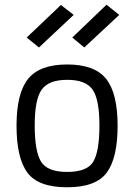

<svg xmlns="http://www.w3.org/2000/svg" viewBox="-20 -783 568 813"><path d="M264.5 -510Q381 -510 429.5 -449Q478 -388 478 -251Q478 -114 432 -52Q386 10 264 10Q142 10 96 -52Q50 -114 50 -251Q50 -388 99 -449Q148 -510 264.5 -510ZM264.5 -55Q349 -55 375 -98.5Q401 -142 401 -252Q401 -362 372 -403.5Q343 -445 264.5 -445Q186 -445 156.5 -403.5Q127 -362 127 -252.5Q127 -143 153.5 -99Q180 -55 264.5 -55ZM286 -624 431 -763 485 -720 337 -582ZM93 -624 238 -762 292 -720 145 -582Z"/></svg>

Font: TitilliumWeb-Regular
Style: Regular
Weight: 400
Version: Version 1.001;PS 57.000;hotconv 1.0.70;makeotf.lib2.5.55311